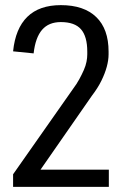

<svg xmlns="http://www.w3.org/2000/svg" viewBox="-20 -728 475 748"><path d="M31 -49 264 -381Q279 -401 289 -419.5Q299 -438 306.5 -455Q314 -472 317 -487.5Q320 -503 320 -516V-527Q320 -586 295.5 -614Q271 -642 217 -642Q170 -642 144 -612Q118 -582 111 -520L31 -528Q40 -617 86.5 -662.5Q133 -708 217 -708Q307 -708 355 -661.5Q403 -615 403 -527V-516Q403 -494 396 -468Q389 -442 375 -413.5Q361 -385 338 -355L101 -14L84 -67H404V0H31Z"/></svg>

Font: Pathway Extreme Condensed
Style: Regular
Weight: 400
Width: 3
Version: Version 1.001;gftools[0.9.26]